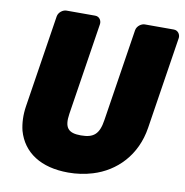

<svg xmlns="http://www.w3.org/2000/svg" viewBox="-87 -830 923 960"><g transform="rotate(10 375.0 -350.0)"><path d="M352 -146C288 -146 266 -170 277 -242L350 -711C352 -727 342 -748 319 -748H173C157 -748 134 -734 130 -711L57 -242C50 -197 52 -155 61 -118C91 -12 183 48 322 48C364 48 406 42 445 30C561 -5 655 -99 677 -242L750 -711C752 -727 741 -748 718 -748H571C555 -748 532 -734 528 -711L455 -242C444 -169 417 -146 352 -146Z"/></g></svg>

Font: Asimov Print
Style: EIt
Weight: 500
Designer: Google
Version: Version 2.000980; 2014